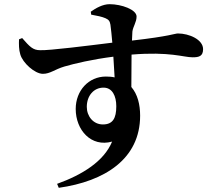

<svg xmlns="http://www.w3.org/2000/svg" viewBox="-20 -823 1040 918"><path d="M472 -228C426 -228 395 -267 395 -312C395 -365 428 -404 475 -404C517 -404 536 -364 536 -315C536 -257 519 -228 472 -228ZM486 -457C404 -457 342 -390 342 -302C342 -201 416 -118 516 -146C477 -52 375 12 253 56L261 75C481 44 650 -63 650 -270C650 -323 638 -372 608 -407L609 -562C793 -577 857 -549 901 -549C931 -549 951 -554 951 -588C951 -634 884 -663 831 -663C815 -663 795 -650 611 -629L613 -672C616 -696 633 -717 633 -744C633 -777 561 -803 504 -803C471 -803 438 -784 414 -767L416 -753C444 -748 468 -743 484 -736C500 -729 505 -722 508 -705C511 -684 514 -653 517 -619C404 -605 215 -581 172 -583C137 -583 122 -600 86 -641L71 -635C70 -613 70 -585 77 -563C88 -523 146 -470 185 -470C220 -470 241 -491 288 -505C336 -519 420 -539 522 -552L528 -453C515 -456 501 -457 486 -457Z"/></svg>

Font: Noto Serif SC
Style: Bold
Weight: 700
Designer: Ryoko NISHIZUKA 西塚涼子 (kana & ideographs); Frank Grießhammer (Latin, Greek & Cyrillic); Wenlong ZHANG 张文龙 (bopomofo); San
Foundry: Adobe
Version: Version 2.001;hotconv 1.1.0;makeotfexe 2.6.0